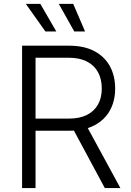

<svg xmlns="http://www.w3.org/2000/svg" viewBox="-20 -961 671 981"><path d="M92.8 0V-727.5H334Q409.7 -727.5 462.2 -699.7Q514.6 -671.9 541.5 -622.6Q568.4 -573.2 568.4 -508.8Q568.4 -444.8 541.3 -396.2Q514.2 -347.7 461.7 -320.3Q409.2 -293 333.5 -293H130.9V-355H331.5Q387.2 -355 424.6 -374Q461.9 -393.1 481 -427.5Q500 -461.9 500 -508.8Q500 -556.6 481 -591.8Q461.9 -627 424.3 -646.5Q386.7 -666 330.6 -666H161.6V0ZM515.6 0 338.9 -328.6H416.5L595.2 0ZM359.4 -800.3 280.3 -941.4H354L414.6 -800.3ZM211.9 -800.3 111.8 -941.4H186L267.6 -800.3Z"/></svg>

Font: Inter 17pt Light
Style: Regular
Weight: 300
Version: Version 4.001;git-66647c0bb